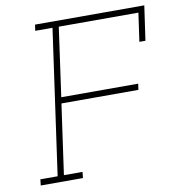

<svg xmlns="http://www.w3.org/2000/svg" viewBox="-79 -772 778 843"><g transform="rotate(-10 310.0 -350.0)"><path d="M38 -27H115L206 -673H129L133 -700H620L598 -546H571L589 -673H234L191 -366H534L530 -339H187L143 -27H226L223 0H35Z"/></g></svg>

Font: Josefin Slab Light
Style: Italic
Weight: 300
Italic angle: -12°
Designer: Santiago Orozco
Foundry: Typemade
Version: Version 2.000